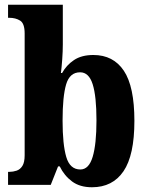

<svg xmlns="http://www.w3.org/2000/svg" viewBox="-20 -780 626 810"><path d="M368 10Q317 10 284 -14.5Q251 -39 232 -78H225L194 0H14V-55H20Q35 -55 50 -60Q65 -65 74.5 -80Q84 -95 84 -125V-639Q84 -681 65 -693Q46 -705 18 -705H14V-760H245V-592Q245 -564 242.5 -529.5Q240 -495 237 -472H242Q260 -505 292 -526.5Q324 -548 374 -548Q458 -548 502.5 -481.5Q547 -415 547 -270Q547 -125 501 -57.5Q455 10 368 10ZM319 -65Q355 -65 371 -118.5Q387 -172 387 -272Q387 -374 371 -424.5Q355 -475 318 -475Q274 -475 259 -424Q244 -373 244 -271Q244 -171 259.5 -118Q275 -65 319 -65Z"/></svg>

Font: Noto Serif Armenian Condensed ExtraBold
Style: Regular
Weight: 800
Width: 3
Designer: Monotype Design Team
Foundry: Monotype Imaging Inc.
Version: Version 2.008; ttfautohint (v1.8.4.7-5d5b)